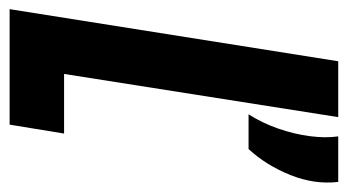

<svg xmlns="http://www.w3.org/2000/svg" viewBox="-202 -554 740 409"><g transform="rotate(90 168.5 -350.0)"><path d="M-16 0 95 -700H214L122 -116H249L230 0ZM208 -509Q226 -537 238 -571Q250 -605 254.5 -639Q259 -673 255 -700H352Q358 -650 337.5 -598.5Q317 -547 282 -509Z"/></g></svg>

Font: Georama ExtraCondensed
Style: Bold Italic
Weight: 700
Width: 2
Italic angle: -9°
Designer: Jean-Baptiste Levee
Foundry: Production Type
Version: Version 1.000